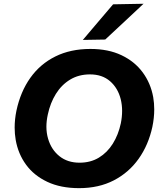

<svg xmlns="http://www.w3.org/2000/svg" viewBox="-20 -988 854 1022"><path d="M401 13.5Q303 13.5 232 -20Q161 -53.5 118.8 -111.2Q76.5 -169 63.5 -243.5Q58 -275.5 58 -309Q58 -353 67.5 -399Q89 -500 141.5 -573.8Q194 -647.5 274.8 -687.5Q355.5 -727.5 461 -727.5Q556.5 -727.5 626.5 -694.2Q696.5 -661 739.2 -603.2Q782 -545.5 795.5 -471Q801 -439 801 -405.5Q801 -360.5 791 -312.5Q770 -216 718 -142.8Q666 -69.5 586 -28Q506 13.5 401 13.5ZM403.5 -122Q462 -122 506.5 -149Q551 -176 580.5 -223.2Q610 -270.5 623 -331Q630 -365.5 630 -397.5Q630 -430 622.5 -460.5Q607.5 -519.5 565.8 -555.8Q524 -592 459 -592Q399 -592 353.2 -564.2Q307.5 -536.5 277.5 -488.2Q247.5 -440 234.5 -378.5Q227 -344.5 227 -313.5Q227 -280 236 -249.5Q253 -191.5 296.2 -156.8Q339.5 -122 403.5 -122ZM421 -775.5Q462 -824 501.8 -870.8Q541.5 -917.5 582 -965L744 -968Q691.5 -919 640.5 -871Q589 -823 540 -777.5Z"/></svg>

Font: Heraclito
Style: Bold Italic
Weight: 700
Italic angle: -12°
Designer: Kostas Bartsokas (font) & Cristiano Sobral (main changes)
Foundry: Kostas Bartsokas (font) & Cristiano Sobral (main changes)
Version: Version 1.00;July 8, 2020;FontCreator 13.0.0.2655 64-bit